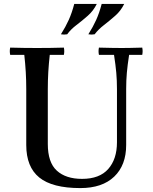

<svg xmlns="http://www.w3.org/2000/svg" viewBox="-20 -945 779 980"><path d="M390 15Q247 15 180.5 -39Q114 -93 114 -205V-490Q114 -535 111.5 -577.5Q109 -620 104 -665H32Q28 -684 32 -702Q67 -701 101 -700.5Q135 -700 169 -700Q204 -700 238 -700.5Q272 -701 306 -702Q310 -684 306 -665H234Q229 -620 226.5 -577.5Q224 -535 224 -490V-210Q224 -116 270 -74Q316 -32 399 -32Q488 -32 532.5 -82.5Q577 -133 577 -219V-490Q577 -535 573.5 -574Q570 -613 562 -665H485Q481 -684 485 -702Q520 -701 551.5 -700.5Q583 -700 602 -700Q619 -700 645.5 -700.5Q672 -701 706 -702Q710 -684 706 -665H639Q631 -613 627.5 -574Q624 -535 624 -490V-205Q624 -102 563 -43.5Q502 15 390 15ZM474 -925Q457 -890 428 -864.5Q399 -839 370 -817Q341 -795 323 -770Q307 -767 291 -770Q315 -808 331 -843.5Q347 -879 359 -925ZM614 -925Q597 -890 568 -864.5Q539 -839 510.5 -817Q482 -795 463 -770Q447 -767 431 -770Q455 -808 471 -843.5Q487 -879 499 -925Z"/></svg>

Font: Poltawski Nowy
Style: Regular
Weight: 400
Designer: Adam Pótawski, Mateusz Machalski, Borys Kosmynka, Ania Wieluska
Foundry: Capitalics.wtf
Version: Version 1.001;gftools[0.9.25]